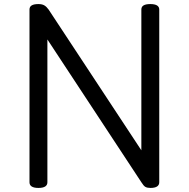

<svg xmlns="http://www.w3.org/2000/svg" viewBox="-20 -910 928 944"><path d="M169 14Q125 14 125 -14V-863Q125 -877 136 -883.5Q147 -890 169 -890Q187 -890 198 -883.5Q209 -877 219 -863L675 -171V-863Q675 -877 686 -883.5Q697 -890 719 -890Q763 -890 763 -863V-14Q763 0 752 7Q741 14 720 14Q704 14 695 9Q686 4 675 -14L213 -716V-14Q213 0 202 7Q191 14 169 14Z"/></svg>

Font: Playwrite GB S
Style: Regular
Weight: 400
Designer: Veronika Burian, José Scaglione
Foundry: TypeTogether
Version: Version 1.000